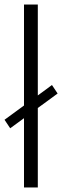

<svg xmlns="http://www.w3.org/2000/svg" viewBox="-20 -828 274 848"><path d="M234.5 -415 147 -351V0H86V-306L25 -261.5L0 -299L86 -362V-808H147V-406.5L209.5 -452.5Z"/></svg>

Font: Encode Sans Semi Expanded Light
Style: Regular
Weight: 300
Width: 6
Designer: Multiple Designers
Foundry: Impallari Type
Version: Version 2.000